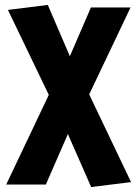

<svg xmlns="http://www.w3.org/2000/svg" viewBox="-20 -555 558 775"><path d="M5 190 177 -172 12 -515 173 -535 262 -328 347 -525H507L340 -174L509 180L348 200L254 -14L165 190Z"/></svg>

Font: Radio Canada
Style: Bold
Weight: 700
Designer: Charles Daoud, Etienne Aubert Bonn, Alexandre Saumier Demers, Jacques Le Bailly
Foundry: Radio-Canada
Version: Version 2.104; ttfautohint (v1.8.4.7-5d5b);gftools[0.9.28.de